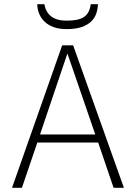

<svg xmlns="http://www.w3.org/2000/svg" viewBox="-20 -891 645 911"><path d="M37.1 0 274.9 -675.8H327.1L567.9 0H519L445.8 -214.8H157.2L84 0ZM169.9 -252.9H432.1L299.8 -637.2ZM444.8 -871.1Q443.8 -848.1 436.8 -826.9Q429.7 -805.7 412.6 -789.1Q395.5 -772.5 367.2 -762.7Q338.9 -752.9 295.9 -752.9Q259.3 -752.9 233.4 -762.7Q207.5 -772.5 190.7 -789.1Q173.8 -805.7 165.5 -826.9Q157.2 -848.1 156.7 -871.1H190.9Q196.3 -834.5 222.4 -813.7Q248.5 -793 295.9 -793Q324.2 -793 344.5 -797.1Q364.7 -801.3 378.4 -810.5Q392.1 -819.8 399.9 -834.7Q407.7 -849.6 410.6 -871.1Z"/></svg>

Font: Clear Sans Thin
Style: Regular
Weight: 250
Foundry: Intel Corporation
Version: Version 1.00